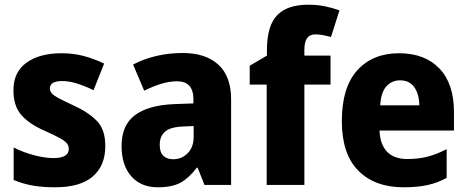

<svg xmlns="http://www.w3.org/2000/svg" viewBox="-20 -785 1985 815"><path d="M427 -165Q427 -82 374 -36Q321 10 213 10Q162 10 120.5 3Q79 -4 38 -21V-159Q79 -138 125 -126Q171 -114 207 -114Q272 -114 272 -153Q272 -165 264.5 -175.5Q257 -186 234.5 -198.5Q212 -211 167 -231Q102 -260 69.5 -298Q37 -336 37 -402Q37 -479 92.5 -519Q148 -559 241 -559Q290 -559 333 -548Q376 -537 422 -515L377 -402Q343 -419 308.5 -430Q274 -441 244 -441Q192 -441 192 -410Q192 -398 199.5 -389Q207 -380 228.5 -368.5Q250 -357 293 -337Q356 -308 391.5 -271.5Q427 -235 427 -165Z M756 -560Q853 -560 907 -510.5Q961 -461 961 -363V0H848L819 -73H815Q783 -30 747 -10Q711 10 650 10Q578 10 537 -37Q496 -84 496 -165Q496 -253 552 -295.5Q608 -338 717 -343L801 -346V-363Q801 -440 732 -440Q700 -440 665 -429.5Q630 -419 592 -400L545 -511Q588 -534 641.5 -547Q695 -560 756 -560ZM757 -248Q703 -246 680.5 -226Q658 -206 658 -171Q658 -138 673.5 -123.5Q689 -109 715 -109Q751 -109 776.5 -134.5Q802 -160 802 -204V-250Z M1383 -426H1272V0H1112V-426H1040V-506L1113 -549V-570Q1113 -676 1156.5 -720.5Q1200 -765 1288 -765Q1327 -765 1358.5 -758.5Q1390 -752 1421 -741L1385 -628Q1370 -632 1353.5 -635.5Q1337 -639 1318 -639Q1272 -639 1272 -574V-549H1383Z M1674 -559Q1783 -559 1845 -494.5Q1907 -430 1907 -309V-231H1591Q1593 -173 1622.5 -141.5Q1652 -110 1709 -110Q1756 -110 1795 -120Q1834 -130 1876 -152V-30Q1838 -9 1795 0.5Q1752 10 1693 10Q1571 10 1501 -60.5Q1431 -131 1431 -271Q1431 -414 1496.5 -486.5Q1562 -559 1674 -559ZM1678 -444Q1643 -444 1620 -418.5Q1597 -393 1594 -338H1760Q1759 -386 1738.5 -415Q1718 -444 1678 -444Z"/></svg>

Font: Noto Sans Ethiopic SemiCondensed ExtraBold
Style: Regular
Weight: 800
Width: 4
Designer: Monotype Design Team
Foundry: Monotype Imaging Inc.
Version: Version 2.102; ttfautohint (v1.8.4.7-5d5b)